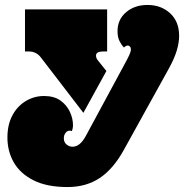

<svg xmlns="http://www.w3.org/2000/svg" viewBox="-20 -738 754 776"><path d="M158 -350Q199 -350 224.5 -331.5Q250 -313 262.5 -286Q275 -259 275 -232Q275 -218 270 -208Q266 -210 262 -210Q252 -210 245 -201Q238 -192 238 -179Q238 -163 249 -154Q260 -145 273 -145Q303 -145 326 -187L481 -474Q497 -503 503 -516.5Q509 -530 509 -538Q509 -546 505 -550Q501 -554 497 -554Q489 -554 481 -546Q471 -556 463 -572Q455 -588 455 -612Q455 -659 489.5 -688.5Q524 -718 576 -718Q631 -718 667.5 -684.5Q704 -651 704 -593Q704 -566 694.5 -534Q685 -502 663 -462L481 -133Q438 -55 383 -18.5Q328 18 253 18Q169 18 115 -9.5Q61 -37 35.5 -82Q10 -127 10 -182Q10 -234 30 -271.5Q50 -309 84 -329.5Q118 -350 158 -350ZM97 -530H81V-700H413V-530H397Q368 -530 368 -513Q368 -502 378 -491L410 -451L317 -282L145 -506Q137 -517 124.5 -523.5Q112 -530 97 -530Z"/></svg>

Font: Exile
Style: Regular
Weight: 400
Designer: Bartłomiej Rózga @rozgatype
Version: Version 1.000; ttfautohint (v1.8.4.7-5d5b)